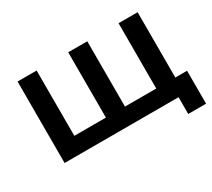

<svg xmlns="http://www.w3.org/2000/svg" viewBox="-124 -757 1204 1090"><g transform="rotate(-30 477.5 -212.0)"><path d="M948 -106V110H831V0H84V-534H209V-106H416V-534H541V-106H746V-534H871V-106Z"/></g></svg>

Font: CMG Sans SemiBold
Style: Regular
Weight: 600
Designer: Julieta Ulanovsky
Foundry: Julieta Ulanovsky
Version: Version 7.200